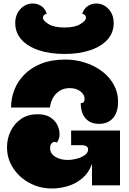

<svg xmlns="http://www.w3.org/2000/svg" viewBox="-20 -1058 735 1096"><path d="M43 -444Q43 -496 62 -545Q81 -594 119.5 -633Q158 -672 216 -695Q274 -718 352 -718Q412 -718 466 -700.5Q520 -683 562.5 -651Q605 -619 629.5 -574.5Q654 -530 654 -477Q654 -418 625.5 -384.5Q597 -351 545 -351Q496 -351 468.5 -382Q441 -413 441 -469Q463 -469 463 -493Q463 -518 439 -536.5Q415 -555 378 -555Q344 -555 319.5 -539Q295 -523 281.5 -497.5Q268 -472 265 -444ZM366 -145Q391 -145 418 -152Q445 -159 464 -172.5Q483 -186 483 -206Q483 -216 474 -222.5Q465 -229 449 -229H386V-313H665V0H505V-122Q487 -72 450.5 -41Q414 -10 368.5 4Q323 18 276 18Q207 18 148.5 -13.5Q90 -45 55 -98.5Q20 -152 20 -218Q20 -267 41 -310Q62 -353 101 -379.5Q140 -406 194 -406Q240 -406 267.5 -388Q295 -370 307.5 -344Q320 -318 320 -293Q320 -277 315.5 -264.5Q311 -252 304 -244Q297 -248 292 -248Q281 -248 273.5 -238.5Q266 -229 266 -213Q266 -181 295.5 -163Q325 -145 366 -145ZM67 -926Q67 -975 96.5 -1006.5Q126 -1038 167 -1038Q193 -1038 215 -1024Q237 -1010 247 -980Q234 -976 229.5 -969.5Q225 -963 225 -956Q225 -941 256.5 -921Q288 -901 348 -901Q408 -901 439.5 -921Q471 -941 471 -956Q471 -963 466.5 -969.5Q462 -976 449 -980Q460 -1010 482 -1024Q504 -1038 529 -1038Q570 -1038 599.5 -1006.5Q629 -975 629 -926Q629 -872 594 -832.5Q559 -793 495.5 -771.5Q432 -750 348 -750Q264 -750 200.5 -771.5Q137 -793 102 -832.5Q67 -872 67 -926Z"/></svg>

Font: Exile
Style: Regular
Weight: 400
Designer: Bartłomiej Rózga @rozgatype
Version: Version 1.000; ttfautohint (v1.8.4.7-5d5b)